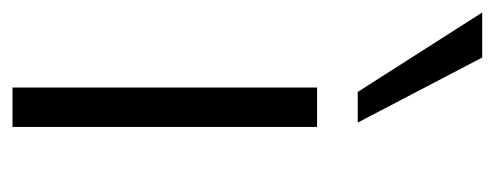

<svg xmlns="http://www.w3.org/2000/svg" viewBox="-298 -529 791 307"><g transform="rotate(90 97.5 -375.5)"><path d="M84 0V-487H147V0ZM91 -552 -36 -751H36L140 -552Z"/></g></svg>

Font: Nunito Sans 11pt Light
Style: Regular
Weight: 300
Version: Version 3.101;gftools[0.9.27]